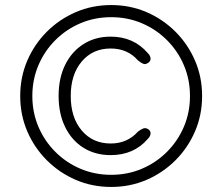

<svg xmlns="http://www.w3.org/2000/svg" viewBox="-20 -730 880 760"><path d="M420 10Q345 10 280 -18Q215 -46 165.5 -95.5Q116 -145 88 -210Q60 -275 60 -350Q60 -425 88 -490Q116 -555 165.5 -604.5Q215 -654 280 -682Q345 -710 420 -710Q495 -710 560 -682Q625 -654 674.5 -604.5Q724 -555 752 -490Q780 -425 780 -350Q780 -275 752 -210Q724 -145 674.5 -95.5Q625 -46 560 -18Q495 10 420 10ZM420 -38Q485 -38 541.5 -62Q598 -86 641 -129Q684 -172 708 -228.5Q732 -285 732 -350Q732 -415 708 -471.5Q684 -528 641 -571Q598 -614 541.5 -638Q485 -662 420 -662Q355 -662 298.5 -638Q242 -614 199 -571Q156 -528 132 -471.5Q108 -415 108 -350Q108 -285 132 -228.5Q156 -172 199 -129Q242 -86 298.5 -62Q355 -38 420 -38ZM418 -116Q357 -116 310.5 -145Q264 -174 238 -227Q212 -280 212 -350Q212 -421 238 -473.5Q264 -526 310.5 -555.5Q357 -585 418 -585Q508 -585 564 -521Q576 -509 576 -498Q576 -487 566 -481Q556 -474 547 -477.5Q538 -481 526 -491Q485 -538 418 -538Q347 -538 303.5 -486.5Q260 -435 260 -350Q260 -265 303.5 -213.5Q347 -162 418 -162Q484 -162 526 -209Q538 -218 547 -221.5Q556 -225 566 -219Q576 -213 576 -202Q576 -191 564 -179Q509 -116 418 -116Z"/></svg>

Font: Shin Retro Maru Gothic Regular
Style: Regular
Weight: 400
Designer: Iose
Foundry: Typographish
Version: Version 1.002